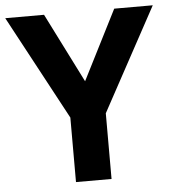

<svg xmlns="http://www.w3.org/2000/svg" viewBox="-52 -762 727 809"><g transform="rotate(-5 312.0 -357.0)"><path d="M312 -419.9 460.9 -713.9H624L387.2 -277.8V0H236.8V-272.9L0 -713.9H164.1Z"/></g></svg>

Font: Wonky
Style: Regular
Weight: 400
Designer: Monotype Design Team
Foundry: Monotype Imaging Inc.
Version: Version 3.000